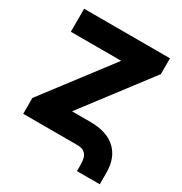

<svg xmlns="http://www.w3.org/2000/svg" viewBox="-197 -870 1089 1150"><g transform="rotate(30 347.5 -295.0)"><path d="M421.9 0H49.7V-109.4L399.1 -568.2H51.1V-727.3H644.9V-617.9L295.5 -159.1H421.9Q537.3 -159.1 597.7 -102.3Q658 -45.5 657.7 56.8V136.4H500V92.3Q500.4 67.5 494.7 46.5Q489 25.6 472.3 12.8Q455.6 0 421.9 0Z"/></g></svg>

Font: Inter UI Black
Style: Regular
Weight: 900
Designer: Rasmus Andersson
Foundry: rsms
Version: 3.2;8d6f07862